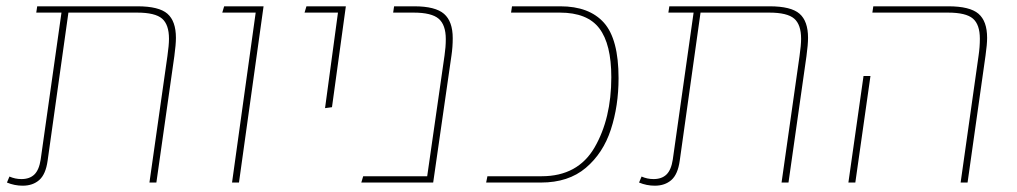

<svg xmlns="http://www.w3.org/2000/svg" viewBox="-20 -579 3226 609"><path d="M538 -459Q538 -438 533 -401L476 0H454L511 -401Q516 -436 516 -456Q516 -501 494 -520Q472 -539 415 -539H197L131 -69Q125 -26 104.5 -8Q84 10 52 10Q26 10 2 0L10 -19Q28 -11 48 -11Q74 -11 89 -25.5Q104 -40 109 -73L175 -539H95L98 -559H416Q484 -559 511 -535.5Q538 -512 538 -459Z M791 -539H685L691 -559H816L738 0H716Z M1052 -539H946L952 -559H1077L1033 -239L1011 -236Z M1416 -458Q1416 -430 1412 -403L1354 0H1126L1132 -20H1335L1390 -403Q1394 -430 1394 -455Q1394 -500 1371.5 -519.5Q1349 -539 1292 -539H1227L1230 -559H1294Q1361 -559 1388.5 -535Q1416 -511 1416 -458Z M1526 -20H1698Q1813 -20 1866 -111.5Q1919 -203 1919 -334Q1919 -439 1881 -489Q1843 -539 1756 -539H1601L1604 -559H1757Q1849 -559 1895.5 -507Q1942 -455 1942 -331Q1942 -243 1917.5 -168Q1893 -93 1838 -46.5Q1783 0 1696 0H1522Z M2543 -459Q2543 -438 2538 -401L2481 0H2459L2516 -401Q2521 -436 2521 -456Q2521 -501 2499 -520Q2477 -539 2420 -539H2202L2136 -69Q2130 -26 2109.5 -8Q2089 10 2057 10Q2031 10 2007 0L2015 -19Q2033 -11 2053 -11Q2079 -11 2094 -25.5Q2109 -40 2114 -73L2180 -539H2100L2103 -559H2421Q2489 -559 2516 -535.5Q2543 -512 2543 -459Z M3084 -403Q3088 -430 3088 -456Q3088 -501 3066 -520Q3044 -539 2987 -539H2747L2750 -559H2988Q3056 -559 3083.5 -535.5Q3111 -512 3111 -459Q3111 -438 3106 -403L3049 0H3027ZM2719 -338H2741L2693 0H2671Z"/></svg>

Font: FiraGO Thin
Style: Italic
Weight: 100
Italic angle: -8°
Designer: bBox Type GmbH
Foundry: bBox Type GmbH
Version: Version 1.001